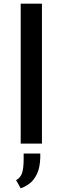

<svg xmlns="http://www.w3.org/2000/svg" viewBox="-20 -777 339 1039"><path d="M92 0V-757H207V0ZM92 242 67 198Q91 185 99.5 159Q108 133 108 83V54H198V77Q196 132 179.5 165.5Q163 199 139.5 216.5Q116 234 92 242Z"/></svg>

Font: Ruda
Style: Bold
Weight: 700
Designer: Mariela Monsalve and Angelina Sanchez
Foundry: Mariela Monsalve and Angelina Sanchez
Version: Version 2.000